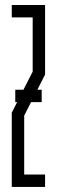

<svg xmlns="http://www.w3.org/2000/svg" viewBox="-20 -734 223 754"><path d="M40 -381.5H143.7V-332.8H40ZM108.3 -665.6H26.2V-714.3H157V-441.1L75 -279.9V-48.7H157V0H26.2V-291.5L108.3 -452.7Z"/></svg>

Font: Marapfhont
Style: Book
Weight: 400
Version: Version 0.15